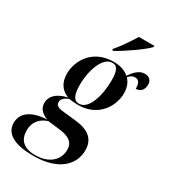

<svg xmlns="http://www.w3.org/2000/svg" viewBox="-300 -883 1102 1240"><g transform="rotate(30 251.5 -263.0)"><path d="M254 -616 252 -606H263C332 -643 443 -722 474 -756L477 -766H360C332 -720 289 -656 254 -616ZM152 240C344 240 427 146 427 41C427 -44 371 -84 274 -94L188 -103C143 -107 121 -116 121 -142C121 -165 136 -180 170 -195C184 -192 214 -189 237 -189C394 -189 459 -311 459 -402C459 -455 439 -484 423 -502C437 -519 453 -528 469 -528C498 -528 510 -508 510 -466C553 -466 566 -500 566 -530C566 -558 548 -580 513 -580C470 -580 438 -542 415 -508C388 -533 350 -546 301 -546C143 -546 76 -425 76 -329C76 -264 104 -221 159 -199C74 -179 44 -137 44 -93C44 -57 63 -27 114 -8C1 -3 -63 43 -63 118C-63 194 4 240 152 240ZM240 -199C199 -199 184 -237 184 -310C184 -406 221 -536 297 -536C333 -536 348 -507 348 -434C348 -322 312 -199 240 -199ZM160 230C69 230 34 184 34 118C34 53 72 14 126 -3L218 8C286 17 324 40 324 98C324 170 268 230 160 230Z"/></g></svg>

Font: Noto Serif Display SemiCondensed SemiBold
Style: Italic
Weight: 600
Width: 4
Italic angle: -12°
Designer: Monotype Design Team
Foundry: Monotype Imaging Inc.
Version: Version 2.009